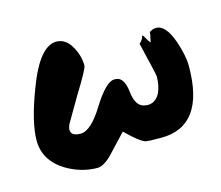

<svg xmlns="http://www.w3.org/2000/svg" viewBox="-62 -516 583 506"><g transform="rotate(-15 229.5 -263.0)"><path d="M449.2 -286.1Q449.2 -122.1 330.1 -122.1Q293 -122.1 287.1 -124Q270.5 -129.9 236.3 -164.1Q212.9 -138.7 188.5 -113.3Q165 -88.9 147.5 -88.9Q103.5 -88.9 62.5 -113.3Q10.7 -145.5 10.7 -200.2Q10.7 -249 43 -334Q82 -438.5 127.9 -438.5Q154.3 -438.5 169.9 -409.2Q183.6 -384.8 183.6 -358.4Q183.6 -349.6 145.5 -288.1Q105.5 -219.7 105.5 -219.7Q101.6 -210.9 101.6 -205.1Q101.6 -187.5 127.9 -187.5Q156.2 -187.5 191.4 -245.1Q227.5 -302.7 250 -302.7Q254.9 -302.7 258.8 -301.8Q277.3 -296.9 281.2 -259.8Q285.2 -223.6 305.7 -216.8Q312.5 -214.8 318.4 -214.8Q339.8 -214.8 351.6 -237.3Q360.4 -256.8 360.4 -281.2Q360.4 -287.1 338.9 -376Q350.6 -386.7 350.6 -395.5Q353.5 -395.5 357.4 -387.7Q362.3 -377.9 368.2 -372.1Q368.2 -374 370.1 -382.8Q373 -391.6 373 -399.4Q374 -399.4 378.9 -402.3Q382.8 -405.3 391.6 -405.3Q418 -405.3 435.5 -354.5Q449.2 -314.5 449.2 -286.1Z"/></g></svg>

Font: Lazy Dog
Style: Regular
Weight: 400
Version: July 2001 - Freeware